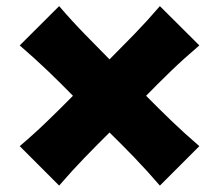

<svg xmlns="http://www.w3.org/2000/svg" viewBox="-20 -655 705 618"><path d="M170.4 -57.6 43.5 -184.6Q92.8 -226.6 134.5 -267.1Q176.3 -307.6 214.8 -346.7Q176.3 -386.2 134.5 -426.3Q92.8 -466.3 43.5 -508.8L170.4 -635.3Q212.4 -586.4 253.2 -544.7Q293.9 -502.9 332.5 -463.9Q371.6 -502.9 412.1 -544.7Q452.6 -586.4 494.6 -635.3L621.6 -508.8Q572.8 -467.3 530.8 -426.8Q488.8 -386.2 450.2 -346.7Q488.8 -307.6 530.8 -267.1Q572.8 -226.6 621.6 -184.6L494.6 -57.6Q452.6 -106.4 412.1 -148.4Q371.6 -190.4 332.5 -228.5Q293.9 -190.4 253.2 -148.4Q212.4 -106.4 170.4 -57.6Z"/></svg>

Font: Pinar DS4 ExtraBold
Style: Regular
Weight: 800
Designer: Amin Abedi
Version: Version 3.000